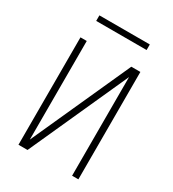

<svg xmlns="http://www.w3.org/2000/svg" viewBox="-213 -1021 1026 1138"><g transform="rotate(30 300.0 -452.0)"><path d="M95 0V-735H138V-60L443 -735H505V0H462V-675L157 0ZM472 -866H127V-904H472Z"/></g></svg>

Font: Iosevka Aile Extralight
Style: Regular
Weight: 200
Designer: Belleve Invis
Foundry: Belleve Invis
Version: Version 31.1.0; ttfautohint (v1.8.4)